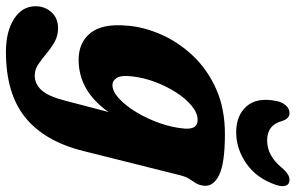

<svg xmlns="http://www.w3.org/2000/svg" viewBox="-238 -531 970 630"><g transform="rotate(90 247.0 -216.0)"><path d="M427.5 -4.5Q396 122.5 317.5 186Q239 249.5 102.5 249.5Q35 249.5 -6.2 222.8Q-47.5 196 -47.5 152.5Q-47.5 122 -28 100.2Q-8.5 78.5 24.5 78.5Q49.5 78.5 69.8 90Q90 101.5 108 116.8Q126 132 143.2 143.5Q160.5 155 179.5 155Q207.5 155 227.8 132.8Q248 110.5 261.5 58.5L299.5 -87Q230.5 11 128 11Q71.5 11 40.2 -28Q9 -67 16 -146.5Q20 -202 44.8 -258.8Q69.5 -315.5 114.2 -363.2Q159 -411 223.5 -440Q288 -469 372 -469Q469.5 -469 508 -449.2Q546.5 -429.5 541 -397Q538.5 -381.5 532.2 -372.2Q526 -363 518.8 -351.8Q511.5 -340.5 506.5 -320ZM182.5 -163.5Q178.5 -130 187.2 -115Q196 -100 211 -100Q232 -100 255.8 -122Q279.5 -144 300.8 -179.5Q322 -215 336.5 -256.5Q351 -298 354 -337.5Q357 -379.5 325.5 -379.5Q303 -379.5 279.5 -360.2Q256 -341 235.5 -309.2Q215 -277.5 200.8 -239.5Q186.5 -201.5 182.5 -163.5ZM393 -607.5Q443.5 -607.5 483.5 -657Q504 -681 522 -681Q537 -681 541.2 -668.5Q545.5 -656 538.5 -636Q517 -573 468.8 -539.5Q420.5 -506 366 -506Q311 -506 281 -539.8Q251 -573.5 263 -636Q266.5 -656 277.5 -668.5Q288.5 -681 303 -681Q321 -681 329 -657Q341.5 -607.5 393 -607.5Z"/></g></svg>

Font: Fraunces 72pt S100
Style: Bold Italic
Weight: 700
Italic angle: -16°
Version: Version 1.000; ttfautohint (v1.8.3)